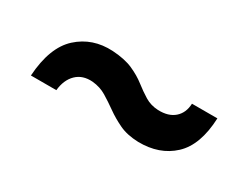

<svg xmlns="http://www.w3.org/2000/svg" viewBox="-31 -600 578 445"><g transform="rotate(30 258.0 -377.5)"><path d="M46 -310Q51 -388 89 -422.5Q127 -457 182 -454Q215 -452 236.5 -442.5Q258 -433 274 -420.5Q290 -408 305.5 -398.5Q321 -389 341 -388Q369 -387 385 -401Q401 -415 402 -440H470Q467 -367 431 -333.5Q395 -300 338 -301Q308 -302 287 -312Q266 -322 248.5 -334.5Q231 -347 214.5 -357Q198 -367 177 -369Q150 -371 133.5 -355Q117 -339 114 -310Z"/></g></svg>

Font: Big Shoulders Text
Style: Bold
Weight: 700
Designer: Patric King
Foundry: XO Type Co
Version: Version 1.000; ttfautohint (v1.8.2)